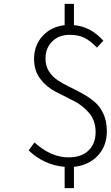

<svg xmlns="http://www.w3.org/2000/svg" viewBox="-20 -850 575 992"><path d="M514 -640 481 -604Q447 -639 416.5 -654.5Q386 -670 340 -670Q284 -670 249.5 -635.5Q215 -601 215 -548Q215 -510 232.5 -482Q250 -454 278 -435.5Q306 -417 339.5 -401Q373 -385 407 -366Q441 -347 469 -323.5Q497 -300 514.5 -261.5Q532 -223 532 -172Q532 -95 485 -45.5Q438 4 362 12V122H314V12Q208 3 128 -73L158 -114Q243 -37 334 -37Q401 -37 437.5 -72.5Q474 -108 474 -168Q474 -226 441 -265.5Q408 -305 361.5 -328.5Q315 -352 268.5 -375.5Q222 -399 189 -441.5Q156 -484 156 -545Q156 -616 200 -664Q244 -712 314 -720V-830H362V-720Q448 -713 514 -640Z"/></svg>

Font: NotoSansHansLight
Style: Regular
Weight: 300
Designer: Ryoko NISHIZUKA  (kana & ideographs); Paul D. Hunt (Latin, Greek & Cyrillic); Wenlong ZHANG  (bopomofo); Sandoll Communi
Foundry: Adobe Systems Incorporated
Version: Version 1.00;December 8, 2021;FontCreator 13.0.0.2675 64-bit